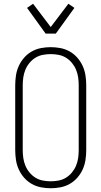

<svg xmlns="http://www.w3.org/2000/svg" viewBox="-20 -994 540 1022"><path d="M250 8Q224 8 198 3Q172 -2 149 -15Q126 -28 108.5 -48Q91 -68 80 -92Q69 -116 65 -142.5Q61 -169 61 -195V-540Q61 -566 65 -592.5Q69 -619 80 -643Q91 -667 108.5 -687Q126 -707 149 -720Q172 -733 198 -738Q224 -743 250 -743Q276 -743 302 -738Q328 -733 351 -720Q374 -707 391.5 -687Q409 -667 420 -643Q431 -619 435 -592.5Q439 -566 439 -540V-195Q439 -169 435 -142.5Q431 -116 420 -92Q409 -68 391.5 -48Q374 -28 351 -15Q328 -2 302 3Q276 8 250 8ZM250 -29Q271 -29 292 -33Q313 -37 331 -48Q349 -59 363 -76Q377 -93 385 -112.5Q393 -132 396 -153Q399 -174 399 -195V-540Q399 -561 396 -582Q393 -603 385 -622.5Q377 -642 363 -659Q349 -676 331 -687Q313 -698 292 -702Q271 -706 250 -706Q229 -706 208 -702Q187 -698 169 -687Q151 -676 137 -659Q123 -642 115 -622.5Q107 -603 104 -582Q101 -561 101 -540V-195Q101 -174 104 -153Q107 -132 115 -112.5Q123 -93 137 -76Q151 -59 169 -48Q187 -37 208 -33Q229 -29 250 -29ZM223 -815 124 -952 156 -974 250 -850 344 -974 376 -952 277 -815Z"/></svg>

Font: Iosevka Extralight
Style: Regular
Weight: 200
Monospace: yes
Designer: Belleve Invis
Foundry: Belleve Invis
Version: Version 32.0.1; ttfautohint (v1.8.4)